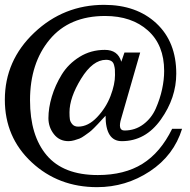

<svg xmlns="http://www.w3.org/2000/svg" viewBox="-28 -757 785 793"><path d="M-8 -345Q-8 -507 113.5 -622Q235 -737 402 -737Q536 -737 618 -660.5Q700 -584 700 -453Q700 -353 636.5 -263.5Q573 -174 475 -174Q408 -174 408 -279Q406 -277 393.5 -263.5Q381 -250 377 -245.5Q373 -241 360.5 -228.5Q348 -216 341 -211Q334 -206 321.5 -197Q309 -188 300 -184.5Q291 -181 278.5 -177.5Q266 -174 255 -174Q217 -174 194.5 -203Q172 -232 172 -269Q172 -311 186 -358Q200 -405 227 -449Q254 -493 300.5 -522Q347 -551 405 -551Q459 -551 473 -502L486 -540H551L473 -269Q457 -218 486 -218Q530 -218 564 -243.5Q598 -269 615.5 -309Q633 -349 641.5 -388.5Q650 -428 650 -464Q650 -571 583 -631Q516 -691 406 -691Q258 -691 177 -593.5Q96 -496 96 -343Q96 -197 165 -115.5Q234 -34 376 -34Q486 -34 560.5 -80.5Q635 -127 683 -225H724Q690 -115 591 -49.5Q492 16 373 16Q213 16 102.5 -87Q-8 -190 -8 -345ZM259 -293Q259 -275 260.5 -264.5Q262 -254 270.5 -244Q279 -234 295 -234Q336 -234 373 -273Q410 -312 428.5 -360.5Q447 -409 447 -447Q447 -463 446.5 -470Q446 -477 443 -488.5Q440 -500 431.5 -505Q423 -510 410 -510Q355 -510 307 -432Q259 -354 259 -293Z"/></svg>

Font: Academico
Style: Regular
Weight: 400
Foundry: Steinberg Media Technologies GmbH
Version: Version 0.902